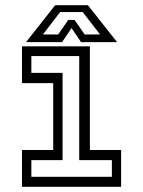

<svg xmlns="http://www.w3.org/2000/svg" viewBox="-20 -718 550 738"><path d="M64.5 0V-141.5H184.5V-398.5H64.5V-540H325.5V-141.5H445.5V0ZM100.5 -38.5H410V-102.5H284.5V-502.5H100.5V-438H220.5V-102.5H100.5ZM192 -698H318L430 -556H291.5L255 -610L218.5 -556H80ZM211 -671.5 145 -585.5H203.5L242.5 -641.5H266.5L305.5 -585.5H364.5L298 -671.5Z"/></svg>

Font: Tourney Expanded
Style: Regular
Weight: 400
Width: 7
Designer: Tyler Finck
Foundry: Etcetera Type Co
Version: Version 1.010; ttfautohint (v1.8.3)